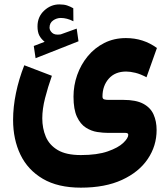

<svg xmlns="http://www.w3.org/2000/svg" viewBox="-20 -614 770 880"><path d="M184.6 -422.4Q168 -436 159.9 -451.9Q151.9 -467.8 151.9 -493.2Q151.9 -537.1 182.4 -565.4Q212.9 -593.8 252 -593.8Q273.4 -593.8 287.4 -589.1Q301.3 -584.5 315.9 -576.2L316.4 -516.6Q286.6 -531.7 258.8 -531.7Q239.7 -531.7 223.4 -520.3Q207 -508.8 207 -486.8Q207.5 -474.1 219.2 -463.4Q231 -452.6 256.3 -456.1Q256.8 -456.1 259.8 -457L331.5 -482.9L339.8 -424.8L143.1 -347.2L134.8 -403.3ZM350.6 246.1Q245.6 246.1 176.5 205.6Q107.4 165 73.7 95Q40 24.9 40 -64.5Q40 -124 53.2 -187.7Q66.4 -251.5 91.3 -314.9L217.8 -266.6Q199.2 -213.9 186.5 -164.1Q173.8 -114.3 173.8 -71.8Q173.8 -25.9 189.9 12.5Q206.1 50.8 244.6 73.7Q283.2 96.7 350.6 96.7Q425.8 96.7 473.9 79.8Q522 63 544.9 41Q567.9 19 567.9 3.9Q567.9 -4.9 555.2 -4.9H476.1Q453.1 -4.9 425.8 -9Q398.4 -13.2 373.5 -29.1Q348.6 -44.9 332.8 -78.6Q316.9 -112.3 316.9 -170.9Q316.9 -222.2 333.7 -270Q350.6 -317.9 382.1 -356.2Q413.6 -394.5 458 -417Q502.4 -439.5 557.1 -439.5Q637.2 -439.5 699.2 -394L651.4 -259.8Q624.5 -274.4 600.6 -280.3Q576.7 -286.1 558.1 -286.1Q507.3 -286.1 478.5 -253.4Q449.7 -220.7 449.7 -171.4Q449.7 -160.6 458 -158.4Q466.3 -156.2 476.1 -156.2H545.4Q603.5 -156.2 636.7 -138.4Q669.9 -120.6 683.8 -89.4Q697.8 -58.1 697.8 -18.1Q697.8 54.7 657.2 114.7Q616.7 174.8 539.3 210.4Q461.9 246.1 350.6 246.1Z"/></svg>

Font: Vazirmatn UI FD Black
Style: Regular
Weight: 900
Designer: Saber Rastikerdar
Foundry: Saber Rastikerdar
Version: Version 33.003